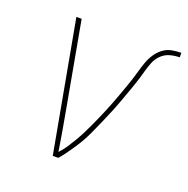

<svg xmlns="http://www.w3.org/2000/svg" viewBox="-101 -624 705 720"><g transform="rotate(20 252.0 -264.0)"><path d="M205 0H183L88 -520H109L172 -173Q179 -135 185.5 -97Q192 -59 198 -21Q212 -36 223 -52.5Q234 -69 244 -86Q254 -103 263 -120.5Q272 -138 280 -155.5Q288 -173 296 -191Q304 -209 311.5 -227Q319 -245 326 -263Q333 -281 339.5 -299Q346 -317 352.5 -335Q359 -353 365 -371.5Q371 -390 376 -408Q381 -426 387.5 -444.5Q394 -463 405 -480Q416 -497 432 -509Q448 -521 467 -524.5Q486 -528 504 -528V-510Q486 -510 467 -505Q448 -500 433.5 -486.5Q419 -473 411.5 -455Q404 -437 399 -418.5Q394 -400 388.5 -382Q383 -364 376.5 -346Q370 -328 363.5 -310Q357 -292 350.5 -274Q344 -256 336.5 -238Q329 -220 321.5 -202.5Q314 -185 306 -167Q298 -149 290 -131.5Q282 -114 272.5 -97Q263 -80 252 -63.5Q241 -47 229.5 -31Q218 -15 205 0Z"/></g></svg>

Font: Iosevka Thin Oblique
Style: Regular
Weight: 100
Italic angle: -9°
Monospace: yes
Designer: Belleve Invis
Foundry: Belleve Invis
Version: Version 32.5.0; ttfautohint (v1.8.4)